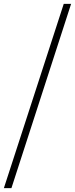

<svg xmlns="http://www.w3.org/2000/svg" viewBox="-22 -844 387 991"><path d="M307 -824 -2 127H37L345 -824Z"/></svg>

Font: Montserrat arm ExtraLight
Style: Regular
Weight: 275
Designer: Julieta Ulanovsky
Foundry: Julieta Ulanovsky
Version: Version 6.000;PS 006.000;hotconv 1.0.88;makeotf.lib2.5.64775